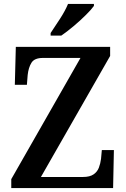

<svg xmlns="http://www.w3.org/2000/svg" viewBox="-20 -951 636 971"><path d="M37 0V-45L387 -658H197Q154 -658 139 -633.5Q124 -609 120 -572L116 -522H55L60 -714H537V-668L187 -56H400Q434 -56 453 -69Q472 -82 480 -103Q488 -124 491 -148L495 -192H556L552 0ZM236 -784Q257 -815 283.5 -856Q310 -897 324 -931H455V-921Q443 -904 414.5 -875.5Q386 -847 352 -818.5Q318 -790 290 -771H236Z"/></svg>

Font: Noto Serif Tamil SemiCondensed SemiBold
Style: Italic
Weight: 600
Width: 4
Italic angle: -12°
Designer: Indian Type Foundry, Tom Grace, and the Monotype Design Team
Foundry: Monotype Imaging Inc.
Version: Version 2.003; ttfautohint (v1.8.4.7-5d5b)